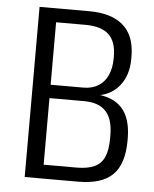

<svg xmlns="http://www.w3.org/2000/svg" viewBox="-51 -743 633 787"><g transform="rotate(5 265.5 -350.0)"><path d="M80 -700H284Q346 -700 388 -681Q430 -662 451.5 -624.5Q473 -587 473 -528V-520Q473 -451 436 -407Q399 -363 335 -358L334 -364Q411 -360 448.5 -319Q486 -278 487 -197V-186Q487 -89 442 -44.5Q397 0 300 0H80ZM288 -57Q334 -57 362 -70Q390 -83 402.5 -112Q415 -141 415 -189V-200Q415 -267 385.5 -299Q356 -331 296 -331H153V-57ZM288 -386Q323 -386 348.5 -401.5Q374 -417 387.5 -446.5Q401 -476 401 -516V-524Q401 -585 370 -614Q339 -643 273 -643H153V-386Z"/></g></svg>

Font: Pathway Extreme SemiCondensed Light
Style: Regular
Weight: 300
Width: 4
Version: Version 1.001;gftools[0.9.26]